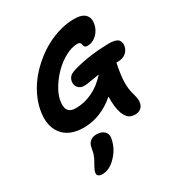

<svg xmlns="http://www.w3.org/2000/svg" viewBox="-243 -865 1292 1391"><g transform="rotate(-30 403.5 -169.5)"><path d="M411.1 -251Q378.4 -251 359.6 -272.7Q340.8 -294.4 347.2 -327.1Q352.5 -351.1 369.1 -365Q385.7 -378.9 424.8 -389.2Q555.2 -425.3 713.9 -428.2Q773.9 -428.2 793 -408Q812 -387.7 805.2 -353Q798.8 -321.3 773.2 -301Q747.6 -280.8 706.1 -280.8H694.8Q675.3 -184.6 674.3 -126.5Q673.3 -68.4 688 -22Q696.8 11.2 698.5 27.1Q700.2 43 696.8 58.1Q691.9 84.5 672.9 99.1Q653.8 113.8 626 113.8Q592.3 113.8 572.8 97.7Q553.2 81.5 539.1 46.9Q519.5 -9.3 522 -96.2Q399.9 9.8 255.9 9.8Q136.2 9.8 79.1 -63.7Q22 -137.2 46.9 -263.2Q58.6 -322.3 87.6 -379.9Q116.7 -437.5 157.2 -485.8Q197.8 -534.2 248.8 -575.9Q299.8 -617.7 355 -646.5Q410.2 -675.3 469.5 -691.7Q528.8 -708 585 -708Q652.8 -708 679.2 -678.7Q705.6 -649.4 695.8 -601.1Q686.5 -554.7 652.6 -522.5Q618.7 -490.2 576.2 -490.2Q560.1 -490.2 553.2 -498Q546.4 -505.9 546.1 -515.1Q545.9 -524.4 539.1 -532.2Q532.2 -540 516.1 -540Q470.7 -540 418.7 -512.5Q366.7 -484.9 323.5 -442.9Q280.3 -400.9 247.8 -349.1Q215.3 -297.4 206.1 -251Q183.6 -141.1 275.9 -141.1Q346.7 -141.1 414.8 -172.9Q482.9 -204.6 541 -270Q517.6 -267.1 472.9 -259Q428.2 -251 411.1 -251ZM205.1 369.1Q180.7 369.1 170.2 359.1Q159.7 349.1 164.1 331.1Q168.5 310.5 188 276.9Q200.7 257.3 209.2 238.3Q217.8 219.2 220.2 210.7Q222.7 202.1 226.6 182.4Q230.5 162.6 231 160.2Q236.3 131.8 255.9 114.5Q275.4 97.2 307.1 97.2Q351.6 97.2 374 120.1Q396.5 143.1 388.2 180.2Q372.1 265.1 303.2 327.1Q256.3 369.1 205.1 369.1Z"/></g></svg>

Font: Shantell Sans Normal
Style: Bold Italic
Weight: 700
Italic angle: -11.31°
Designer: Stephen Nixon, Anya Danilova, Shantell Martin
Foundry: Arrow Type
Version: Version 1.006;[559af2be0]